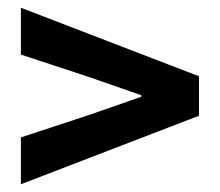

<svg xmlns="http://www.w3.org/2000/svg" viewBox="-20 -580 568 496"><path d="M34 -225V-104L494 -281V-383L34 -560V-439L210 -381L345 -334V-330L210 -283Z"/></svg>

Font: Cambridge Sans Bold
Style: Regular
Weight: 700
Version: Version 2.020;PS 002.020;hotconv 1.0.88;makeotf.lib2.5.64775